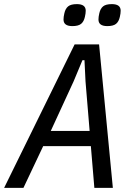

<svg xmlns="http://www.w3.org/2000/svg" viewBox="-53 -914 638 934"><path d="M406 0 389 -203H157L61 0H-33L310 -698H429L496 0ZM363 -518 358 -621H348L305 -518L194 -277H383ZM299 -787Q256 -787 256 -819Q256 -832 260 -849Q265 -872 278.5 -883Q292 -894 321 -894Q364 -894 364 -862Q364 -849 360 -832Q355 -809 341.5 -798Q328 -787 299 -787ZM469 -787Q426 -787 426 -819Q426 -832 430 -849Q435 -872 448.5 -883Q462 -894 491 -894Q534 -894 534 -862Q534 -849 530 -832Q525 -809 511.5 -798Q498 -787 469 -787Z"/></svg>

Font: IBM Plex Sans Condensed Text
Style: Italic
Weight: 450
Width: 3
Italic angle: -11°
Designer: Mike Abbink, Paul van der Laan, Pieter van Rosmalen
Foundry: Bold Monday
Version: Version 1.1